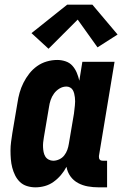

<svg xmlns="http://www.w3.org/2000/svg" viewBox="-20 -795 540 823"><path d="M132 8Q113 8 95.5 2.5Q78 -3 65.5 -15Q53 -27 45 -43Q37 -59 32.5 -76.5Q28 -94 26.5 -112.5Q25 -131 25 -149.5Q25 -168 27.5 -187Q30 -206 33 -225L55 -355Q58 -376 64 -397.5Q70 -419 80.5 -440Q91 -461 105.5 -479.5Q120 -498 139 -511.5Q158 -525 180.5 -531.5Q203 -538 225 -538Q244 -538 261.5 -532Q279 -526 290.5 -513Q302 -500 309 -483.5Q316 -467 320 -449L333 -530H471L404 -126Q404 -122 404.5 -118Q405 -114 407.5 -111Q410 -108 413.5 -107Q417 -106 421 -106H439V8H403Q379 8 356.5 4Q334 0 314.5 -10.5Q295 -21 282 -39Q269 -57 265 -80Q255 -61 241 -44.5Q227 -28 209.5 -15.5Q192 -3 172 2.5Q152 8 132 8ZM208 -106Q221 -106 234 -112Q247 -118 255.5 -129Q264 -140 268.5 -152.5Q273 -165 275 -178L297 -308Q298 -317 299 -325.5Q300 -334 301 -343Q302 -352 302 -360.5Q302 -369 301 -377.5Q300 -386 298 -394Q296 -402 292 -409Q288 -416 280.5 -420Q273 -424 265 -424Q249 -424 235 -415.5Q221 -407 211.5 -394Q202 -381 197 -366Q192 -351 190 -336L168 -206Q166 -195 165 -184.5Q164 -174 164.5 -163.5Q165 -153 167 -143Q169 -133 174 -124.5Q179 -116 188.5 -111Q198 -106 208 -106ZM188 -586 115 -653 268 -775H376L484 -647L398 -592L313 -711Z"/></svg>

Font: Iosevka Slab Heavy
Style: Italic
Weight: 900
Italic angle: -9°
Monospace: yes
Designer: Belleve Invis
Foundry: Belleve Invis
Version: Version 11.1.0; ttfautohint (v1.8.3)